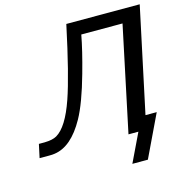

<svg xmlns="http://www.w3.org/2000/svg" viewBox="-123 -807 1038 1087"><g transform="rotate(-15 396.5 -264.0)"><path d="M20 0 37.1 -79.1H70.8Q117.7 -80.1 142.1 -94.2Q206.1 -131.3 256.8 -277.8Q301.8 -407.7 362.8 -694.8H793L662.1 -80.1H728L609.9 167H519L599.1 0H541L670.9 -615.2H429.2Q413.1 -527.3 377 -398.9Q332 -237.8 286.1 -154.8Q209 -15.6 107.9 -2Q96.7 0 75.2 0Z"/></g></svg>

Font: CMU Bright
Style: SemiBoldOblique
Weight: 600
Italic angle: -12°
Version: Version 0.7.0